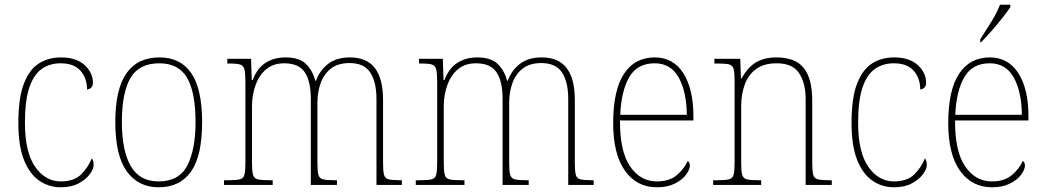

<svg xmlns="http://www.w3.org/2000/svg" viewBox="-20 -786 4441 816"><path d="M238 10Q188 10 147 -18Q106 -46 82 -106Q58 -166 58 -263Q58 -370 81.5 -430.5Q105 -491 145.5 -516.5Q186 -542 239 -542Q304 -542 339.5 -509.5Q375 -477 375 -434Q375 -421 367.5 -413.5Q360 -406 350 -406Q350 -453 322.5 -485Q295 -517 237 -517Q192 -517 158 -493.5Q124 -470 105 -415Q86 -360 86 -264Q86 -139 129.5 -77Q173 -15 238 -15Q295 -15 325 -45Q355 -75 370 -113Q378 -103 378 -85Q378 -68 361.5 -45.5Q345 -23 314 -6.5Q283 10 238 10Z M654 10Q568 10 519 -57.5Q470 -125 470 -267Q470 -406 517 -474Q564 -542 658 -542Q747 -542 793 -475Q839 -408 839 -267Q839 -124 792 -57Q745 10 654 10ZM654 -15Q741 -15 776 -82.5Q811 -150 811 -267Q811 -394 775 -455.5Q739 -517 657 -517Q571 -517 534.5 -454.5Q498 -392 498 -267Q498 -146 535.5 -80.5Q573 -15 654 -15Z M932 0V-20H950Q985 -20 1000 -24Q1015 -28 1019 -44Q1023 -60 1023 -95V-438Q1023 -474 1019 -490.5Q1015 -507 1001.5 -511.5Q988 -516 958 -516H946V-536H1047L1050 -446H1054Q1072 -495 1108 -518.5Q1144 -542 1193 -542Q1252 -542 1280.5 -514Q1309 -486 1320 -443H1323Q1339 -487 1374.5 -514.5Q1410 -542 1467 -542Q1539 -542 1573.5 -496.5Q1608 -451 1608 -362V-93Q1608 -59 1612 -43.5Q1616 -28 1631.5 -24Q1647 -20 1681 -20H1688V0H1580V-365Q1580 -438 1553.5 -478Q1527 -518 1466 -518Q1417 -518 1387 -495Q1357 -472 1343 -433.5Q1329 -395 1329 -349V-95Q1329 -60 1333 -44Q1337 -28 1352.5 -24Q1368 -20 1402 -20H1412V0H1301V-365Q1301 -440 1275.5 -478.5Q1250 -517 1188 -517Q1141 -517 1111 -491.5Q1081 -466 1066 -424Q1051 -382 1051 -334V-95Q1051 -60 1055 -44Q1059 -28 1074.5 -24Q1090 -20 1126 -20H1139V0Z M1747 0V-20H1765Q1800 -20 1815 -24Q1830 -28 1834 -44Q1838 -60 1838 -95V-438Q1838 -474 1834 -490.5Q1830 -507 1816.5 -511.5Q1803 -516 1773 -516H1761V-536H1862L1865 -446H1869Q1887 -495 1923 -518.5Q1959 -542 2008 -542Q2067 -542 2095.5 -514Q2124 -486 2135 -443H2138Q2154 -487 2189.5 -514.5Q2225 -542 2282 -542Q2354 -542 2388.5 -496.5Q2423 -451 2423 -362V-93Q2423 -59 2427 -43.5Q2431 -28 2446.5 -24Q2462 -20 2496 -20H2503V0H2395V-365Q2395 -438 2368.5 -478Q2342 -518 2281 -518Q2232 -518 2202 -495Q2172 -472 2158 -433.5Q2144 -395 2144 -349V-95Q2144 -60 2148 -44Q2152 -28 2167.5 -24Q2183 -20 2217 -20H2227V0H2116V-365Q2116 -440 2090.5 -478.5Q2065 -517 2003 -517Q1956 -517 1926 -491.5Q1896 -466 1881 -424Q1866 -382 1866 -334V-95Q1866 -60 1870 -44Q1874 -28 1889.5 -24Q1905 -20 1941 -20H1954V0Z M2772 10Q2686 10 2636 -60.5Q2586 -131 2586 -262Q2586 -403 2632 -472.5Q2678 -542 2763 -542Q2841 -542 2884 -475Q2927 -408 2927 -290V-274H2615Q2614 -144 2657.5 -79.5Q2701 -15 2772 -15Q2824 -15 2855.5 -41Q2887 -67 2903 -102Q2912 -96 2912 -82Q2912 -66 2896 -44Q2880 -22 2848.5 -6Q2817 10 2772 10ZM2899 -298Q2898 -396 2864.5 -456.5Q2831 -517 2762 -517Q2688 -517 2654 -457.5Q2620 -398 2616 -298Z M3011 0V-20H3029Q3063 -20 3078.5 -24Q3094 -28 3098 -44Q3102 -60 3102 -95V-442Q3102 -476 3098 -492Q3094 -508 3079.5 -512Q3065 -516 3035 -516H3016V-536H3126L3129 -453H3132Q3158 -500 3193 -521Q3228 -542 3280 -542Q3360 -542 3396 -497Q3432 -452 3432 -359V-95Q3432 -60 3436 -44Q3440 -28 3455.5 -24Q3471 -20 3504 -20H3515V0H3404V-365Q3404 -432 3376.5 -474.5Q3349 -517 3281 -517Q3227 -517 3194 -493Q3161 -469 3145.5 -427.5Q3130 -386 3130 -334V-95Q3130 -60 3134 -44Q3138 -28 3153.5 -24Q3169 -20 3203 -20H3215V0Z M3779 10Q3729 10 3688 -18Q3647 -46 3623 -106Q3599 -166 3599 -263Q3599 -370 3622.5 -430.5Q3646 -491 3686.5 -516.5Q3727 -542 3780 -542Q3845 -542 3880.5 -509.5Q3916 -477 3916 -434Q3916 -421 3908.5 -413.5Q3901 -406 3891 -406Q3891 -453 3863.5 -485Q3836 -517 3778 -517Q3733 -517 3699 -493.5Q3665 -470 3646 -415Q3627 -360 3627 -264Q3627 -139 3670.5 -77Q3714 -15 3779 -15Q3836 -15 3866 -45Q3896 -75 3911 -113Q3919 -103 3919 -85Q3919 -68 3902.5 -45.5Q3886 -23 3855 -6.5Q3824 10 3779 10Z M4196 10Q4110 10 4060 -60.5Q4010 -131 4010 -262Q4010 -403 4056 -472.5Q4102 -542 4187 -542Q4265 -542 4308 -475Q4351 -408 4351 -290V-274H4039Q4038 -144 4081.5 -79.5Q4125 -15 4196 -15Q4248 -15 4279.5 -41Q4311 -67 4327 -102Q4336 -96 4336 -82Q4336 -66 4320 -44Q4304 -22 4272.5 -6Q4241 10 4196 10ZM4323 -298Q4322 -396 4288.5 -456.5Q4255 -517 4186 -517Q4112 -517 4078 -457.5Q4044 -398 4040 -298ZM4146 -619Q4168 -653 4192.5 -692.5Q4217 -732 4230 -766H4274V-756Q4263 -739 4241 -711Q4219 -683 4194 -654.5Q4169 -626 4149 -606H4146Z"/></svg>

Font: Noto Serif Georgian SemiCondensed Thin
Style: Regular
Weight: 100
Width: 4
Designer: Monotype Design Team, Akaki Razmadze
Foundry: Google LLC
Version: Version 2.003; ttfautohint (v1.8.4.7-5d5b)